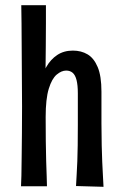

<svg xmlns="http://www.w3.org/2000/svg" viewBox="-20 -718 474 740"><path d="M61 0Q62 -12 62.5 -41.5Q63 -71 63.5 -113Q64 -155 64.5 -204.5Q65 -254 65 -307Q65 -349 64.5 -390.5Q64 -432 64 -472.5Q64 -513 63.5 -552Q63 -591 63 -628Q63 -665 62 -698H157Q157 -668 157 -628Q157 -588 156.5 -542.5Q156 -497 155.5 -449Q155 -401 155 -354.5Q155 -308 156 -267Q156 -217 156.5 -174Q157 -131 158 -96.5Q159 -62 160 -37Q161 -12 161 0ZM379 2 273 -1Q274 -23 275.5 -46Q277 -69 278 -96.5Q279 -124 279.5 -158Q280 -192 280 -237Q280 -253 280 -271Q280 -289 280 -310.5Q280 -332 280 -358Q280 -390 275 -409.5Q270 -429 260 -437.5Q250 -446 235 -446Q217 -446 198.5 -430.5Q180 -415 168 -376Q156 -337 156 -267L116 -234Q116 -275 119.5 -315.5Q123 -356 132.5 -393.5Q142 -431 158.5 -460Q175 -489 200.5 -506Q226 -523 261 -523Q293 -523 317.5 -508.5Q342 -494 356.5 -459.5Q371 -425 371 -365Q371 -329 371 -309.5Q371 -290 371 -276.5Q371 -263 371 -243Q371 -194 372 -158Q373 -122 374 -95Q375 -68 376.5 -45Q378 -22 379 2Z"/></svg>

Font: Truculenta SemiBold
Style: Regular
Weight: 600
Version: Version 1.002